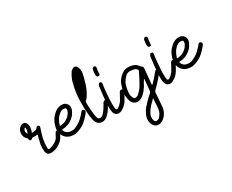

<svg xmlns="http://www.w3.org/2000/svg" viewBox="-76 -557 1167 965"><g transform="rotate(-30 507.5 -75.0)"><path d="M81.1 -136.7Q84 -140.6 86.9 -141.6Q90.8 -142.6 94.7 -140.6Q98.6 -137.7 99.6 -133.8Q99.6 -130.9 97.7 -126Q88.9 -101.6 83 -77.1Q77.1 -51.8 77.1 -25.4Q77.1 -14.6 80.1 -12.7Q82 -10.7 92.8 -13.7Q109.4 -18.6 123 -27.3Q137.7 -37.1 144.5 -53.7Q146.5 -57.6 148.4 -60.5Q150.4 -64.5 152.3 -67.4Q154.3 -71.3 158.2 -73.2Q162.1 -74.2 167 -72.3Q170.9 -70.3 171.9 -66.4Q172.9 -64.5 172.9 -63.5Q172.9 -60.5 171.9 -58.6Q168 -48.8 163.1 -40Q159.2 -31.2 152.3 -23.4Q138.7 -8.8 122.1 0Q105.5 8.8 85.9 9.8Q84 9.8 82 9.8Q71.3 9.8 64.5 4.9Q57.6 -2 55.7 -14.6Q53.7 -34.2 56.6 -53.7Q60.5 -72.3 65.4 -90.8Q65.4 -93.8 67.4 -97.7Q69.3 -101.6 67.4 -103.5Q65.4 -105.5 62.5 -104.5Q58.6 -102.5 55.7 -103.5Q52.7 -103.5 50.8 -103.5Q47.9 -102.5 45.9 -103.5Q42 -104.5 39.1 -103.5Q36.1 -103.5 33.2 -99.6Q31.2 -97.7 28.3 -96.7Q25.4 -96.7 22.5 -97.7Q19.5 -98.6 18.6 -101.6Q16.6 -103.5 16.6 -106.4Q17.6 -109.4 16.6 -111.3Q14.6 -113.3 12.7 -115.2Q-1 -127.9 -1 -146.5Q-1 -149.4 -1 -151.4Q1 -173.8 18.6 -184.6Q25.4 -189.5 32.2 -189.5Q35.2 -189.5 38.1 -188.5Q46.9 -186.5 51.8 -175.8Q55.7 -167 55.7 -157.2Q54.7 -148.4 52.7 -139.6Q51.8 -136.7 50.8 -132.8Q48.8 -129.9 47.9 -125Q57.6 -127 66.4 -127.9Q75.2 -127.9 81.1 -136.7ZM33.2 -162.1Q33.2 -163.1 33.2 -164.1Q32.2 -166 31.2 -166Q29.3 -167 28.3 -165Q28.3 -164.1 27.3 -163.1Q21.5 -156.2 21.5 -148.4Q21.5 -140.6 27.3 -131.8Q30.3 -139.6 32.2 -147.5Q34.2 -154.3 33.2 -162.1Z M167 -97.7Q171.9 -115.2 180.7 -129.9Q190.4 -144.5 204.1 -156.2Q211.9 -163.1 220.7 -167Q230.5 -171.9 240.2 -172.9Q244.1 -172.9 247.1 -172.9Q265.6 -173.8 275.4 -160.2Q288.1 -145.5 279.3 -124Q269.5 -100.6 252 -86.9Q234.4 -72.3 210 -66.4Q205.1 -65.4 201.2 -65.4Q196.3 -64.5 192.4 -64.5Q189.5 -64.5 188.5 -63.5Q187.5 -61.5 188.5 -58.6Q191.4 -50.8 196.3 -45.9Q201.2 -40 210 -37.1Q229.5 -31.2 246.1 -37.1Q262.7 -43.9 278.3 -54.7Q289.1 -62.5 297.9 -72.3Q307.6 -81.1 315.4 -91.8Q318.4 -96.7 323.2 -97.7Q328.1 -98.6 331.1 -95.7Q335.9 -92.8 335.9 -87.9Q335.9 -87.9 335.9 -86.9Q336.9 -84 334 -80.1Q315.4 -54.7 292 -36.1Q268.6 -18.6 236.3 -11.7Q235.4 -11.7 234.4 -11.7Q233.4 -11.7 232.4 -11.7Q232.4 -11.7 231.4 -11.7Q230.5 -11.7 230.5 -11.7Q229.5 -11.7 227.5 -11.7Q192.4 -11.7 174.8 -36.1Q163.1 -51.8 163.1 -72.3Q163.1 -84 167 -97.7ZM224.6 -143.6Q210.9 -133.8 202.1 -120.1Q193.4 -106.4 188.5 -89.8Q186.5 -85 189.5 -85Q192.4 -85 194.3 -85Q207 -86.9 217.8 -90.8Q229.5 -95.7 239.3 -104.5Q246.1 -110.4 251 -118.2Q256.8 -125 258.8 -134.8Q260.7 -142.6 257.8 -146.5Q253.9 -150.4 245.1 -150.4Q240.2 -150.4 234.4 -148.4Q229.5 -147.5 224.6 -143.6Z M352.5 -243.2Q355.5 -254.9 360.4 -265.6Q365.2 -277.3 372.1 -287.1Q374 -292 377.9 -295.9Q381.8 -298.8 385.7 -301.8Q391.6 -306.6 397.5 -306.6Q399.4 -306.6 401.4 -305.7Q408.2 -304.7 413.1 -295.9Q418 -287.1 418.9 -278.3Q419.9 -269.5 418.9 -259.8Q413.1 -230.5 404.3 -203.1Q395.5 -174.8 379.9 -149.4Q377 -144.5 374 -140.6Q371.1 -135.7 366.2 -132.8Q362.3 -128.9 361.3 -125Q360.4 -121.1 360.4 -116.2Q360.4 -97.7 362.3 -78.1Q363.3 -59.6 366.2 -41Q368.2 -34.2 370.1 -28.3Q372.1 -21.5 378.9 -19.5Q385.7 -17.6 391.6 -20.5Q397.5 -23.4 402.3 -28.3Q411.1 -37.1 418 -47.9Q424.8 -57.6 430.7 -68.4Q432.6 -72.3 434.6 -76.2Q436.5 -79.1 440.4 -82Q443.4 -85 447.3 -85Q450.2 -85.9 454.1 -83Q458 -80.1 459 -77.1Q459 -75.2 459 -74.2Q459 -72.3 457 -69.3Q448.2 -53.7 438.5 -38.1Q428.7 -22.5 415 -9.8Q410.2 -5.9 405.3 -2Q399.4 1 392.6 2.9Q387.7 3.9 382.8 3.9Q374 3.9 366.2 0Q355.5 -5.9 348.6 -20.5Q344.7 -30.3 343.8 -40Q342.8 -49.8 340.8 -60.5Q339.8 -79.1 337.9 -98.6Q337.9 -110.4 337.9 -123Q337.9 -131.8 337.9 -141.6Q337.9 -165 341.8 -191.4Q345.7 -216.8 352.5 -243.2ZM361.3 -162.1Q365.2 -193.4 371.1 -223.6Q376 -253.9 394.5 -281.2Q399.4 -266.6 387.7 -223.6Q375 -180.7 361.3 -162.1Z M458 -160.2Q459 -162.1 459 -164.1Q460 -166 460.9 -168Q462.9 -171.9 465.8 -173.8Q468.8 -174.8 472.7 -173.8Q476.6 -172.9 478.5 -169.9Q479.5 -167 479.5 -163.1Q478.5 -154.3 476.6 -145.5Q475.6 -136.7 474.6 -127Q472.7 -103.5 470.7 -79.1Q468.8 -54.7 470.7 -30.3Q470.7 -26.4 471.7 -21.5Q471.7 -17.6 475.6 -15.6Q480.5 -13.7 484.4 -16.6Q487.3 -18.6 491.2 -21.5Q498 -26.4 502.9 -32.2Q508.8 -38.1 512.7 -44.9Q518.6 -54.7 523.4 -64.5Q529.3 -74.2 534.2 -84Q537.1 -87.9 540 -88.9Q543 -90.8 546.9 -89.8Q550.8 -87.9 552.7 -85Q553.7 -83 553.7 -80.1Q553.7 -79.1 553.7 -78.1Q552.7 -75.2 551.8 -72.3Q550.8 -69.3 549.8 -66.4Q542 -48.8 532.2 -33.2Q522.5 -16.6 506.8 -4.9Q502.9 -2 499 0Q495.1 2.9 490.2 4.9Q483.4 7.8 477.5 7.8Q470.7 7.8 463.9 4.9Q452.1 -2 449.2 -17.6Q448.2 -25.4 447.3 -33.2Q447.3 -41 447.3 -48.8Q448.2 -77.1 451.2 -104.5Q454.1 -132.8 458 -160.2ZM472.7 -248Q473.6 -253.9 478.5 -256.8Q481.4 -258.8 484.4 -258.8Q486.3 -258.8 487.3 -257.8Q492.2 -256.8 493.2 -252.9Q494.1 -249 493.2 -243.2Q491.2 -237.3 491.2 -231.4Q490.2 -225.6 490.2 -219.7Q490.2 -211.9 488.3 -208Q485.4 -204.1 480.5 -205.1Q474.6 -205.1 472.7 -209Q469.7 -212.9 469.7 -219.7Q469.7 -220.7 469.7 -220.7Q469.7 -221.7 469.7 -222.7Q469.7 -222.7 469.7 -222.7Q469.7 -222.7 469.7 -222.7Q470.7 -228.5 470.7 -235.4Q471.7 -241.2 472.7 -248Z M652.3 -45.9Q645.5 -35.2 637.7 -25.4Q629.9 -16.6 620.1 -7.8Q616.2 -5.9 612.3 -2.9Q609.4 -1 604.5 1Q586.9 7.8 573.2 2Q559.6 -3.9 552.7 -22.5Q548.8 -34.2 547.9 -45.9Q546.9 -49.8 546.9 -53.7Q546.9 -61.5 547.9 -69.3Q551.8 -93.8 560.5 -116.2Q569.3 -137.7 589.8 -154.3Q607.4 -168.9 626 -169.9Q628.9 -169.9 630.9 -169.9Q647.5 -169.9 665 -163.1Q669.9 -161.1 674.8 -157.2Q678.7 -153.3 682.6 -149.4Q685.5 -145.5 688.5 -142.6Q691.4 -138.7 695.3 -136.7Q698.2 -133.8 699.2 -129.9Q699.2 -126 699.2 -122.1Q697.3 -101.6 695.3 -81.1Q693.4 -59.6 691.4 -39.1Q691.4 -38.1 691.4 -36.1Q691.4 -34.2 691.4 -33.2Q693.4 -32.2 694.3 -33.2Q695.3 -35.2 697.3 -36.1Q707 -45.9 716.8 -56.6Q726.6 -67.4 735.4 -79.1Q737.3 -81.1 739.3 -83Q740.2 -85.9 743.2 -86.9Q747.1 -88.9 750 -87.9Q753.9 -87.9 756.8 -84Q758.8 -81.1 758.8 -79.1Q758.8 -78.1 758.8 -78.1Q757.8 -74.2 755.9 -71.3Q741.2 -52.7 725.6 -35.2Q710.9 -18.6 693.4 -2Q690.4 1 689.5 3.9Q687.5 6.8 687.5 11.7Q686.5 31.2 684.6 50.8Q683.6 70.3 681.6 89.8Q679.7 108.4 669.9 124Q661.1 139.6 644.5 150.4Q632.8 157.2 622.1 157.2Q615.2 157.2 607.4 154.3Q590.8 146.5 585.9 123Q583 111.3 585 100.6Q586.9 89.8 591.8 80.1Q598.6 64.5 608.4 51.8Q619.1 40 629.9 28.3Q637.7 20.5 645.5 12.7Q653.3 5.9 662.1 -2Q664.1 -3.9 665 -6.8Q667 -8.8 667 -12.7Q668 -28.3 669.9 -44.9Q670.9 -61.5 672.9 -77.1Q671.9 -78.1 671.9 -78.1Q670.9 -78.1 670.9 -78.1Q666 -70.3 661.1 -62.5Q657.2 -53.7 652.3 -45.9ZM593.8 -127Q581.1 -112.3 576.2 -93.8Q571.3 -76.2 570.3 -57.6Q569.3 -49.8 570.3 -43Q571.3 -37.1 574.2 -30.3Q577.1 -21.5 582 -18.6Q586.9 -16.6 595.7 -19.5Q599.6 -21.5 603.5 -23.4Q606.4 -26.4 609.4 -29.3Q616.2 -35.2 622.1 -42Q627.9 -48.8 632.8 -56.6Q642.6 -74.2 652.3 -91.8Q661.1 -110.4 669.9 -127.9Q670.9 -129.9 670.9 -130.9Q669.9 -131.8 668.9 -133.8Q662.1 -143.6 651.4 -145.5Q641.6 -147.5 630.9 -148.4Q619.1 -148.4 609.4 -142.6Q600.6 -135.7 593.8 -127ZM615.2 83Q609.4 92.8 607.4 102.5Q606.4 112.3 608.4 123Q610.4 130.9 615.2 133.8Q619.1 136.7 627 134.8Q630.9 133.8 634.8 131.8Q637.7 128.9 640.6 126Q647.5 118.2 652.3 109.4Q656.2 101.6 658.2 90.8Q659.2 82 660.2 72.3Q660.2 62.5 661.1 53.7Q662.1 47.9 662.1 41Q663.1 35.2 663.1 27.3Q649.4 41 636.7 53.7Q624 67.4 615.2 83Z M755.9 -160.2Q756.8 -162.1 756.8 -164.1Q757.8 -166 758.8 -168Q760.7 -171.9 763.7 -173.8Q766.6 -174.8 770.5 -173.8Q774.4 -172.9 776.4 -169.9Q777.3 -167 777.3 -163.1Q776.4 -154.3 774.4 -145.5Q773.4 -136.7 772.5 -127Q770.5 -103.5 768.6 -79.1Q766.6 -54.7 768.6 -30.3Q768.6 -26.4 769.5 -21.5Q769.5 -17.6 773.4 -15.6Q778.3 -13.7 782.2 -16.6Q785.2 -18.6 789.1 -21.5Q795.9 -26.4 800.8 -32.2Q806.6 -38.1 810.5 -44.9Q816.4 -54.7 821.3 -64.5Q827.1 -74.2 832 -84Q835 -87.9 837.9 -88.9Q840.8 -90.8 844.7 -89.8Q848.6 -87.9 850.6 -85Q851.6 -83 851.6 -80.1Q851.6 -79.1 851.6 -78.1Q850.6 -75.2 849.6 -72.3Q848.6 -69.3 847.7 -66.4Q839.8 -48.8 830.1 -33.2Q820.3 -16.6 804.7 -4.9Q800.8 -2 796.9 0Q793 2.9 788.1 4.9Q781.2 7.8 775.4 7.8Q768.6 7.8 761.7 4.9Q750 -2 747.1 -17.6Q746.1 -25.4 745.1 -33.2Q745.1 -41 745.1 -48.8Q746.1 -77.1 749 -104.5Q752 -132.8 755.9 -160.2ZM770.5 -248Q771.5 -253.9 776.4 -256.8Q779.3 -258.8 782.2 -258.8Q784.2 -258.8 785.2 -257.8Q790 -256.8 791 -252.9Q792 -249 791 -243.2Q789.1 -237.3 789.1 -231.4Q788.1 -225.6 788.1 -219.7Q788.1 -211.9 786.1 -208Q783.2 -204.1 778.3 -205.1Q772.5 -205.1 770.5 -209Q767.6 -212.9 767.6 -219.7Q767.6 -220.7 767.6 -220.7Q767.6 -221.7 767.6 -222.7Q767.6 -222.7 767.6 -222.7Q767.6 -222.7 767.6 -222.7Q768.6 -228.5 768.6 -235.4Q769.5 -241.2 770.5 -248Z M846.7 -97.7Q851.6 -115.2 860.4 -129.9Q870.1 -144.5 883.8 -156.2Q891.6 -163.1 900.4 -167Q910.2 -171.9 919.9 -172.9Q923.8 -172.9 926.8 -172.9Q945.3 -173.8 955.1 -160.2Q967.8 -145.5 959 -124Q949.2 -100.6 931.6 -86.9Q914.1 -72.3 889.6 -66.4Q884.8 -65.4 880.9 -65.4Q876 -64.5 872.1 -64.5Q869.1 -64.5 868.2 -63.5Q867.2 -61.5 868.2 -58.6Q871.1 -50.8 876 -45.9Q880.9 -40 889.6 -37.1Q909.2 -31.2 925.8 -37.1Q942.4 -43.9 958 -54.7Q968.8 -62.5 977.5 -72.3Q987.3 -81.1 995.1 -91.8Q998 -96.7 1002.9 -97.7Q1007.8 -98.6 1010.7 -95.7Q1015.6 -92.8 1015.6 -87.9Q1015.6 -87.9 1015.6 -86.9Q1016.6 -84 1013.7 -80.1Q995.1 -54.7 971.7 -36.1Q948.2 -18.6 916 -11.7Q915 -11.7 914.1 -11.7Q913.1 -11.7 912.1 -11.7Q912.1 -11.7 911.1 -11.7Q910.2 -11.7 910.2 -11.7Q909.2 -11.7 907.2 -11.7Q872.1 -11.7 854.5 -36.1Q842.8 -51.8 842.8 -72.3Q842.8 -84 846.7 -97.7ZM904.3 -143.6Q890.6 -133.8 881.8 -120.1Q873 -106.4 868.2 -89.8Q866.2 -85 869.1 -85Q872.1 -85 874 -85Q886.7 -86.9 897.5 -90.8Q909.2 -95.7 918.9 -104.5Q925.8 -110.4 930.7 -118.2Q936.5 -125 938.5 -134.8Q940.4 -142.6 937.5 -146.5Q933.6 -150.4 924.8 -150.4Q919.9 -150.4 914.1 -148.4Q909.2 -147.5 904.3 -143.6Z"/></g></svg>

Font: Chain Script-Pehr4
Style: Regular
Weight: 400
Designer: Pehr
Version: Version 1.0